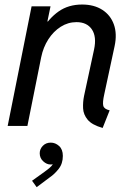

<svg xmlns="http://www.w3.org/2000/svg" viewBox="-20 -545 573 831"><path d="M424.3 8.8Q377.9 -4.4 359.4 -26.9Q340.8 -49.3 339.6 -76.4Q338.4 -103.5 343.8 -129.9L387.2 -331.1Q398.9 -386.2 377.7 -417.7Q356.4 -449.2 311 -449.2Q274.4 -449.2 242.9 -429.2Q211.4 -409.2 189.2 -374.8Q167 -340.3 158.2 -296.9L98.6 0H13.2L116.7 -517.6H198.7L185.1 -452.1H201.7L159.7 -412.1Q191.4 -465.8 233.9 -495.6Q276.4 -525.4 335.4 -525.4Q387.2 -525.4 422.9 -502.4Q458.5 -479.5 472.9 -439Q487.3 -398.4 476.1 -345.7L431.2 -136.7Q423.3 -101.6 427 -87.2Q430.7 -72.8 454.6 -67.4ZM138.7 265.1 118.7 237.3 171.9 199.2Q182.6 191.4 192.9 183.1Q203.1 174.8 209.7 164.3Q216.3 153.8 215.8 141.1H227.5Q226.1 150.9 219.5 158.9Q212.9 167 198.7 167Q182.1 167 167 153.1Q151.9 139.2 151.9 118.2Q151.9 100.1 165.3 86.2Q178.7 72.3 199.7 72.3Q219.7 72.3 235.8 86.9Q252 101.6 252 129.9Q252 163.1 233.9 186Q215.8 209 194.8 223.1Z"/></svg>

Font: Reddit Sans
Style: Italic
Weight: 400
Italic angle: -11.25°
Designer: Stephen Hutchings
Version: Version 1.013